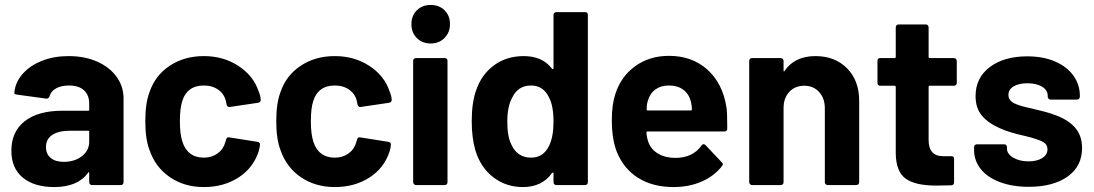

<svg xmlns="http://www.w3.org/2000/svg" viewBox="-20 -749 4428 777"><path d="M26 -139Q26 -216 80 -258.5Q134 -301 234 -301H337Q341 -301 341 -305V-330Q341 -364 320 -383.5Q299 -403 259 -403Q228 -403 207 -391.5Q186 -380 181 -360Q176 -348 167 -350L49 -366Q36 -368 38 -374Q42 -417 72 -450.5Q102 -484 150 -503Q198 -522 257 -522Q323 -522 373.5 -499.5Q424 -477 452 -438Q480 -399 480 -351V-11Q480 -7 477 -3.5Q474 0 469 0H353Q348 0 344.5 -3Q341 -6 341 -11V-48Q341 -52 339 -52.5Q337 -53 336 -49Q294 8 199 8Q119 8 72.5 -30Q26 -68 26 -139ZM238 -94Q282 -94 311.5 -117Q341 -140 341 -176V-216Q341 -220 337 -220H264Q217 -220 191.5 -203Q166 -186 166 -154Q166 -126 185 -110Q204 -94 238 -94Z M585 -142Q568 -186 568 -259Q568 -331 585 -376Q608 -444 667 -483Q726 -522 805 -522Q884 -522 944.5 -482.5Q1005 -443 1026 -381Q1035 -359 1035 -346V-344Q1035 -335 1024 -333L909 -316H907Q901 -316 897 -325L895 -336Q889 -367 864.5 -385Q840 -403 805 -403Q771 -403 749 -387Q727 -371 718 -341Q708 -312 708 -258Q708 -207 718 -176Q728 -144 750 -127.5Q772 -111 805 -111Q837 -111 860.5 -128Q884 -145 892 -174L895 -184Q897 -195 908 -193L1022 -175Q1032 -174 1032 -164Q1032 -154 1027 -137Q1005 -69 945 -30.5Q885 8 805 8Q726 8 667.5 -32Q609 -72 585 -142Z M1115 -142Q1098 -186 1098 -259Q1098 -331 1115 -376Q1138 -444 1197 -483Q1256 -522 1335 -522Q1414 -522 1474.5 -482.5Q1535 -443 1556 -381Q1565 -359 1565 -346V-344Q1565 -335 1554 -333L1439 -316H1437Q1431 -316 1427 -325L1425 -336Q1419 -367 1394.5 -385Q1370 -403 1335 -403Q1301 -403 1279 -387Q1257 -371 1248 -341Q1238 -312 1238 -258Q1238 -207 1248 -176Q1258 -144 1280 -127.5Q1302 -111 1335 -111Q1367 -111 1390.5 -128Q1414 -145 1422 -174L1425 -184Q1427 -195 1438 -193L1552 -175Q1562 -174 1562 -164Q1562 -154 1557 -137Q1535 -69 1475 -30.5Q1415 8 1335 8Q1256 8 1197.5 -32Q1139 -72 1115 -142Z M1652 -12V-503Q1652 -508 1655.5 -511Q1659 -514 1664 -514H1780Q1785 -514 1788 -511Q1791 -508 1791 -503V-12Q1791 -7 1788 -3.5Q1785 0 1780 0H1664Q1659 0 1655.5 -3.5Q1652 -7 1652 -12ZM1723 -729Q1757 -729 1779 -707.5Q1801 -686 1801 -651Q1801 -618 1779 -595.5Q1757 -573 1723 -573Q1689 -573 1667 -595Q1645 -617 1645 -651Q1645 -686 1667 -707.5Q1689 -729 1723 -729Z M1904 -140Q1889 -191 1889 -259Q1889 -333 1907 -384Q1929 -448 1979.5 -485Q2030 -522 2100 -522Q2175 -522 2214 -471Q2216 -469 2218 -469.5Q2220 -470 2220 -473V-689Q2220 -694 2223.5 -697Q2227 -700 2232 -700H2348Q2353 -700 2356 -697Q2359 -694 2359 -689V-11Q2359 -7 2356 -3.5Q2353 0 2348 0H2232Q2227 0 2223.5 -3Q2220 -6 2220 -11V-47Q2220 -53 2214 -49Q2174 8 2096 8Q2028 8 1976.5 -31.5Q1925 -71 1904 -140ZM2051 -161Q2062 -137 2082 -124Q2102 -111 2129 -111Q2180 -111 2203 -161Q2220 -197 2220 -257Q2220 -322 2201 -356Q2190 -379 2172 -391Q2154 -403 2129 -403Q2103 -403 2084 -391Q2065 -379 2054 -356Q2033 -320 2033 -257Q2033 -193 2051 -161Z M2476 -135Q2456 -186 2456 -264Q2456 -325 2470 -368Q2493 -440 2551 -481.5Q2609 -523 2687 -523Q2781 -523 2843 -467Q2905 -411 2920 -314Q2923 -296 2923 -243V-228Q2923 -217 2911 -217H2601Q2596 -217 2596 -212Q2598 -189 2605 -171Q2616 -143 2644.5 -126.5Q2673 -110 2713 -110Q2783 -110 2819 -160Q2822 -165 2826.5 -165.5Q2831 -166 2835 -162L2901 -92Q2909 -86 2902 -77Q2870 -36 2819 -14Q2768 8 2706 8Q2621 8 2562 -29.5Q2503 -67 2476 -135ZM2601 -302H2776Q2780 -302 2780 -306Q2780 -320 2776 -338Q2768 -369 2745 -386Q2722 -403 2687 -403Q2655 -403 2633 -387.5Q2611 -372 2602 -342Q2597 -327 2597 -306Q2597 -302 2601 -302Z M3012 -11V-502Q3012 -507 3015 -510.5Q3018 -514 3023 -514H3139Q3144 -514 3147.5 -510.5Q3151 -507 3151 -502V-464Q3151 -460 3152.5 -459.5Q3154 -459 3155 -462Q3196 -522 3280 -522Q3359 -522 3408 -472.5Q3457 -423 3457 -341V-11Q3457 -6 3453.5 -3Q3450 0 3445 0H3329Q3325 0 3321.5 -3.5Q3318 -7 3318 -11V-311Q3318 -351 3295 -376.5Q3272 -402 3235 -402Q3197 -402 3174 -377Q3151 -352 3151 -312V-11Q3151 -6 3147.5 -3Q3144 0 3139 0H3023Q3019 0 3015.5 -3.5Q3012 -7 3012 -11Z M3605 -128V-397Q3605 -402 3600 -402H3542Q3537 -402 3534 -405Q3531 -408 3531 -413V-502Q3531 -514 3542 -514H3600Q3605 -514 3605 -519V-638Q3605 -643 3608 -646.5Q3611 -650 3616 -650H3727Q3732 -650 3735 -646.5Q3738 -643 3738 -638V-519Q3738 -514 3743 -514H3840Q3845 -514 3848.5 -510.5Q3852 -507 3852 -502V-413Q3852 -408 3848.5 -405Q3845 -402 3840 -402H3743Q3738 -402 3738 -397V-183Q3738 -117 3796 -117H3830Q3841 -117 3841 -106V-11Q3841 0 3830 1Q3805 2 3769 2Q3683 2 3644.5 -26.5Q3606 -55 3605 -128Z M3922 -142V-154Q3922 -159 3925.5 -162Q3929 -165 3933 -165H4044Q4049 -165 4052 -162Q4055 -159 4055 -154V-148Q4055 -126 4080.5 -111Q4106 -96 4142 -96Q4177 -96 4198 -109.5Q4219 -123 4219 -145Q4219 -164 4202 -174Q4184 -185 4131 -198Q4064 -213 4031 -228Q3981 -249 3954.5 -280Q3928 -311 3928 -360Q3928 -434 3985.5 -477.5Q4043 -521 4137 -521Q4201 -521 4249 -500.5Q4297 -480 4323.5 -443.5Q4350 -407 4350 -362V-358Q4350 -353 4347 -349.5Q4344 -346 4339 -346H4232Q4227 -346 4223.5 -349.5Q4220 -353 4220 -358V-361Q4220 -384 4197.5 -398Q4175 -412 4138 -412Q4103 -412 4082 -399.5Q4061 -387 4061 -365Q4061 -340 4091 -328Q4112 -319 4155 -310Q4219 -295 4240 -287Q4298 -268 4328.5 -235Q4359 -202 4359 -150Q4359 -76 4300.5 -34.5Q4242 7 4143 7Q4077 7 4026.5 -12Q3976 -31 3949 -65Q3922 -99 3922 -142Z"/></svg>

Font: Barlow GEO Bold
Style: Regular
Weight: 700
Designer: Jeremy Tribby
Foundry: Tribby Type
Version: Version 1.408